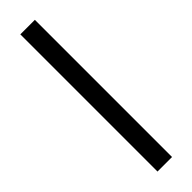

<svg xmlns="http://www.w3.org/2000/svg" viewBox="-289 -706 834 834"><g transform="rotate(-45 128.0 -289.5)"><path d="M84.5 -710.9V131.8H173.8V-710.9Z"/></g></svg>

Font: Vazirmatn Black
Style: Regular
Weight: 900
Designer: Saber Rastikerdar
Foundry: Saber Rastikerdar
Version: Version 33.003